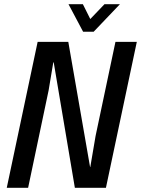

<svg xmlns="http://www.w3.org/2000/svg" viewBox="-20 -888 667 908"><path d="M158 -690H303L406 -98H407L432 -245L526 -690H627L481 0H334L234 -593H232L210 -461L113 0H12ZM304 -868H372L407 -798L474 -868H547L423 -738H373Z"/></svg>

Font: Decalotype Medium Italic
Style: Regular
Weight: 500
Italic angle: -12°
Designer: Alfredo Marco Pradil
Foundry: Alfredo Marco Pradil
Version: Version 1.0